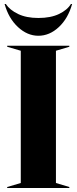

<svg xmlns="http://www.w3.org/2000/svg" viewBox="-20 -941 383 961"><path d="M16 -5 84 -25V-687L16 -707V-712H327V-707L260 -687V-25L327 -5V0H16ZM3 -921H9Q29 -891 70.5 -871Q112 -851 172 -851Q234 -851 275.5 -871Q317 -891 335 -921H341Q321 -849 274.5 -805.5Q228 -762 172 -762Q117 -762 70 -805.5Q23 -849 3 -921Z"/></svg>

Font: Nyght Serif Bold
Style: Regular
Weight: 700
Designer: Maksym Kobuzan
Version: Version 0.410